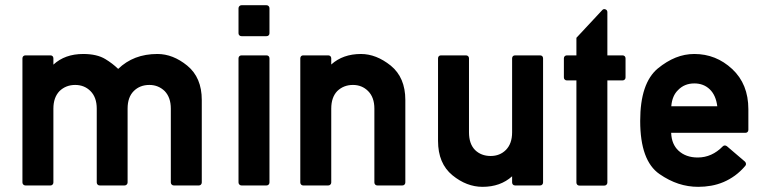

<svg xmlns="http://www.w3.org/2000/svg" viewBox="-20 -722 2980 748"><path d="M79.1 0.5Q74.2 0.5 70.8 -2.9Q67.4 -6.3 67.4 -11.2V-494.6Q67.4 -500 70.8 -503.2Q74.2 -506.3 79.1 -506.3H176.8Q181.6 -506.3 184.8 -503.2Q188 -500 188 -494.6V-470.2Q232.9 -511.7 304.2 -511.7Q357.9 -511.7 390.6 -491.7Q404.3 -483.4 416.5 -474.1Q428.7 -464.8 440.4 -453.6Q470.2 -482.4 508.3 -497.1Q546.4 -511.7 593.3 -511.7Q653.8 -511.7 709.5 -466.3Q766.1 -419.9 766.1 -332.5V-11.2Q766.1 -6.3 762.9 -2.9Q759.8 0.5 754.9 0.5H657.2Q652.3 0.5 648.9 -2.9Q645.5 -6.3 645.5 -11.2V-298.8Q645.5 -342.3 621.6 -367.2Q596.7 -391.1 562 -391.1Q524.9 -391.1 501 -367.2Q477.1 -343.3 477.1 -298.8V-11.2Q477.1 -6.3 473.6 -2.9Q470.2 0.5 465.3 0.5H368.7Q363.3 0.5 360.1 -2.9Q356.9 -6.3 356.9 -11.2V-298.8Q356.9 -342.8 332.5 -367.2Q308.6 -391.1 272.9 -391.1Q236.8 -391.1 211.9 -367.2Q188 -342.3 188 -298.8V-11.2Q188 -6.3 184.8 -2.9Q181.6 0.5 176.8 0.5Z M920.9 0.5Q916 0.5 912.6 -2.9Q909.2 -6.3 909.2 -11.2V-494.6Q909.2 -500 912.6 -503.2Q916 -506.3 920.9 -506.3H1018.1Q1023.4 -506.3 1026.6 -503.2Q1029.8 -500 1029.8 -494.6V-11.2Q1029.8 -6.3 1026.6 -2.9Q1023.4 0.5 1018.1 0.5ZM920.9 -581.1Q916 -581.1 912.6 -584.2Q909.2 -587.4 909.2 -592.3V-689.9Q909.2 -694.8 912.6 -698.2Q916 -701.7 920.9 -701.7H1018.1Q1023.4 -701.7 1026.6 -698.2Q1029.8 -694.8 1029.8 -689.9V-592.3Q1029.8 -587.4 1026.6 -584.2Q1023.4 -581.1 1018.1 -581.1Z M1161.1 0.5Q1156.2 0.5 1153.1 -2.9Q1149.9 -6.3 1149.9 -11.2V-494.6Q1149.9 -500 1153.1 -503.2Q1156.2 -506.3 1161.1 -506.3H1258.8Q1263.7 -506.3 1267.1 -503.2Q1270.5 -500 1270.5 -494.6V-470.7Q1315.9 -511.7 1386.2 -511.7Q1445.8 -511.7 1502.4 -466.3Q1559.1 -419.9 1559.1 -332.5V-11.2Q1559.1 -6.3 1555.9 -2.9Q1552.7 0.5 1547.4 0.5H1450.2Q1444.8 0.5 1441.7 -2.9Q1438.5 -6.3 1438.5 -11.2V-298.8Q1438.5 -342.8 1414.1 -367.2Q1390.1 -391.1 1355 -391.1Q1318.8 -391.1 1293.9 -367.2Q1270.5 -342.8 1270.5 -298.8V-11.2Q1270.5 -6.3 1267.1 -2.9Q1263.7 0.5 1258.8 0.5Z M1686.5 -494.6Q1686.5 -500 1689.7 -503.2Q1692.9 -506.3 1697.8 -506.3H1795.4Q1800.3 -506.3 1803.7 -503.2Q1807.1 -500 1807.1 -494.6V-206.5Q1807.1 -161.6 1830.6 -137.7Q1854.5 -114.3 1891.6 -114.3Q1927.2 -114.3 1950.7 -137.7Q1975.1 -162.1 1975.1 -206.5V-494.6Q1975.1 -500 1978.3 -503.2Q1981.4 -506.3 1986.8 -506.3H2084Q2089.4 -506.3 2092.5 -503.2Q2095.7 -500 2095.7 -494.6V-11.2Q2095.7 -6.3 2092.5 -2.9Q2089.4 0.5 2084 0.5H1986.8Q1981.4 0.5 1978.3 -2.9Q1975.1 -6.3 1975.1 -11.2V-35.2Q1929.7 5.9 1859.9 5.9Q1797.9 5.9 1742.7 -39.1Q1686.5 -85 1686.5 -173.3Z M2237.3 1Q2231.9 1 2228.8 -2.4Q2225.6 -5.9 2225.6 -10.7V-408.7H2188.5Q2183.6 -408.7 2180.2 -411.9Q2176.8 -415 2176.8 -420.4V-494.6Q2176.8 -500 2180.2 -503.2Q2183.6 -506.3 2188.5 -506.3H2225.6V-574.7L2326.2 -682.6Q2331.5 -688.5 2338.9 -685.5Q2346.2 -682.6 2346.2 -674.3V-506.3H2405.3Q2410.2 -506.3 2413.6 -503.2Q2417 -500 2417 -494.6V-420.4Q2417 -415 2413.6 -411.9Q2410.2 -408.7 2405.3 -408.7H2346.2V-10.7Q2346.2 -5.9 2342.8 -2.4Q2339.4 1 2334.5 1Z M2895.5 -216.3Q2895.5 -210.9 2892.3 -207.8Q2889.2 -204.6 2884.3 -204.6H2594.7Q2595.7 -181.2 2603 -164.1Q2610.4 -147 2623 -135.3Q2651.9 -108.4 2698.2 -108.4Q2753.4 -108.4 2795.9 -151.9Q2799.3 -155.3 2803.7 -155.3Q2808.1 -155.3 2812 -152.3L2882.3 -92.3Q2885.7 -88.9 2886.2 -84.2Q2886.7 -79.6 2883.8 -76.2Q2864.7 -53.7 2843.3 -38.1Q2821.8 -22.5 2798.6 -12.7Q2775.4 -2.9 2750.5 1.5Q2725.6 5.9 2700.2 5.9Q2660.6 5.9 2623.3 -6.3Q2585.9 -18.6 2549.3 -43.9Q2474.1 -95.7 2474.1 -251Q2474.1 -397.9 2542.5 -455.1Q2577.1 -483.4 2612.3 -497.6Q2647.5 -511.7 2685.1 -511.7Q2769.5 -511.7 2832.5 -453.1Q2895.5 -394.5 2895.5 -296.4ZM2774.4 -308.1Q2769 -351.1 2745.1 -374Q2721.2 -397 2685.1 -397Q2646.5 -397 2621.6 -371.1Q2598.6 -349.1 2595.2 -308.1Z"/></svg>

Font: Alte DIN 1451 Mittelschrift
Style: Bold
Weight: 700
Designer: Peter Wiegel
Foundry: Peter Wiegel
Version: Version 1.003